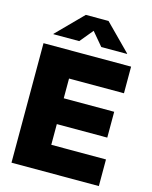

<svg xmlns="http://www.w3.org/2000/svg" viewBox="-137 -1041 892 1129"><g transform="rotate(15 308.5 -476.5)"><path d="M44.9 0V-727.5H578.1V-565.4H243.7V-445.3H550.8V-288.1H243.7V-162.1H576.7V0ZM244.6 -793.5H87.4V-795.9L242.2 -952.6H380.4L535.6 -795.9V-793.5H378.9L311 -874Z"/></g></svg>

Font: Inter 18pt Black
Style: Regular
Weight: 900
Designer: Rasmus Andersson
Foundry: rsms
Version: Version 4.001;git-66647c0bb